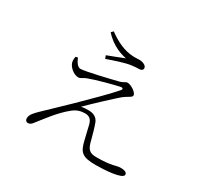

<svg xmlns="http://www.w3.org/2000/svg" viewBox="-167 -1023 1333 1269"><g transform="rotate(30 500.0 -388.5)"><path d="M698 24C761 24 900 16 900 -18C900 -33 886 -43 851 -43C815 -43 799 -23 676 -23C621 -23 605 -42 590 -104C579 -146 568 -186 556 -218C543 -254 511 -266 479 -266C464 -266 441 -266 421 -261C474 -314 582 -415 622 -449C657 -477 685 -483 685 -499C685 -522 636 -553 609 -553C595 -553 587 -540 561 -533C506 -519 329 -476 292 -476C274 -476 256 -497 241 -533L225 -529C222 -512 221 -496 226 -481C235 -456 270 -420 309 -420C326 -420 336 -434 360 -443C421 -466 533 -495 583 -506C599 -509 606 -501 595 -488C551 -437 451 -337 374 -262C320 -209 238 -132 196 -91C172 -67 149 -45 149 -16C149 -2 158 8 170 8C183 8 193 1 201 -8C242 -58 304 -148 378 -206C409 -231 440 -237 469 -237C506 -237 519 -214 526 -191C535 -155 545 -111 552 -82C571 1 594 24 698 24ZM393 -638 402 -615C442 -629 529 -660 575 -665C603 -668 613 -669 627 -669C650 -669 657 -679 657 -690C657 -711 626 -723 602 -723C586 -723 578 -721 555 -722C486 -725 425 -754 360 -801L345 -786C408 -714 487 -692 519 -687C488 -674 433 -653 393 -638Z"/></g></svg>

Font: Source Han Serif TW VF
Style: Regular
Weight: 250
Designer: Ryoko NISHIZUKA 西塚涼子 (kana & ideographs); Frank Grießhammer (Latin, Greek & Cyrillic); Wenlong ZHANG 张文龙 (bopomofo); San
Foundry: Adobe
Version: Version 2.002;hotconv 1.1.0;makeotfexe 2.6.0